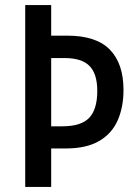

<svg xmlns="http://www.w3.org/2000/svg" viewBox="-20 -734 539 754"><path d="M465 -381Q465 -313 442 -261Q419 -209 369 -180Q319 -151 238 -151H181V0H79V-714H181V-594H244Q358 -594 411.5 -539Q465 -484 465 -381ZM225 -238Q299 -238 330.5 -271.5Q362 -305 362 -377Q362 -444 331.5 -475Q301 -506 234 -506H181V-238Z"/></svg>

Font: Noto Sans Gurmukhi Condensed Medium
Style: Regular
Weight: 500
Width: 3
Designer: Jelle Bosma - Monotype Design Team
Foundry: Monotype Imaging Inc.
Version: Version 2.004; ttfautohint (v1.8.4.7-5d5b)